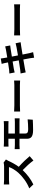

<svg xmlns="http://www.w3.org/2000/svg" viewBox="2042 -2896 915 5040"><g transform="rotate(-90 2500.0 -375.5)"><path d="M834 -678 752 -739C732 -732 692 -726 649 -726C604 -726 348 -726 296 -726C266 -726 205 -729 178 -733V-591C199 -592 254 -598 296 -598C339 -598 594 -598 635 -598C613 -527 552 -428 486 -353C392 -248 237 -126 76 -66L179 42C316 -23 449 -127 555 -238C649 -148 742 -46 807 44L921 -55C862 -127 741 -255 642 -341C709 -432 765 -538 799 -616C808 -636 826 -667 834 -678Z M1106 -448V-317C1136 -319 1186 -322 1215 -322H1378V-129C1378 -28 1423 35 1606 35C1700 35 1813 31 1878 27L1887 -108C1807 -100 1718 -94 1629 -94C1549 -94 1515 -114 1515 -169V-322H1820C1842 -322 1887 -322 1915 -319L1914 -447C1888 -445 1838 -443 1817 -443H1515V-613H1750C1786 -613 1814 -611 1840 -610V-735C1816 -732 1784 -730 1750 -730C1662 -730 1354 -730 1269 -730C1233 -730 1201 -733 1172 -735V-610C1201 -612 1233 -613 1269 -613H1378V-443H1215C1184 -443 1134 -446 1106 -448Z M2092 -463V-306C2129 -308 2196 -311 2253 -311C2370 -311 2700 -311 2790 -311C2832 -311 2883 -307 2907 -306V-463C2881 -461 2837 -457 2790 -457C2700 -457 2371 -457 2253 -457C2201 -457 2128 -460 2092 -463Z M3092 -293 3120 -159C3143 -165 3177 -172 3220 -180L3459 -221L3493 -39C3499 -10 3502 25 3506 62L3651 36C3642 4 3632 -32 3625 -62L3589 -242L3806 -277C3844 -283 3885 -290 3912 -292L3885 -424C3859 -416 3822 -408 3783 -400C3738 -391 3656 -377 3566 -362L3535 -522L3735 -554C3765 -558 3805 -564 3827 -566L3803 -697C3779 -690 3741 -682 3709 -676L3512 -643L3496 -735C3491 -759 3488 -793 3485 -813L3344 -790C3351 -766 3358 -742 3364 -714L3382 -623C3296 -609 3219 -598 3184 -594C3153 -590 3123 -588 3091 -587L3118 -449C3152 -458 3178 -463 3210 -470L3406 -502L3436 -341L3196 -304C3164 -300 3119 -294 3092 -293Z M4092 -463V-306C4129 -308 4196 -311 4253 -311C4370 -311 4700 -311 4790 -311C4832 -311 4883 -307 4907 -306V-463C4881 -461 4837 -457 4790 -457C4700 -457 4371 -457 4253 -457C4201 -457 4128 -460 4092 -463Z"/></g></svg>

Font: Noto Sans JP
Style: Bold
Weight: 700
Designer: Ryoko NISHIZUKA 西塚涼子 (kana, bopomofo & ideographs); Paul D. Hunt (Latin, Greek & Cyrillic); Sandoll Communications 산돌커뮤니
Foundry: Adobe
Version: Version 2.004;hotconv 1.0.118;makeotfexe 2.5.65603